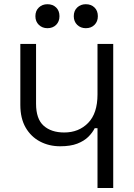

<svg xmlns="http://www.w3.org/2000/svg" viewBox="-20 -702 652 933"><path d="M530.2 -488.5V211.5H453.8V-79H440.2Q429.2 -57 408.9 -36.9Q388.5 -16.8 355.5 -4Q322.5 8.8 272.5 8.8Q218.2 8.8 174.4 -14.4Q130.5 -37.5 104.6 -82.1Q78.8 -126.8 78.8 -192.5V-488.5H155.2V-198Q155.2 -124 192.1 -91.1Q229 -58.2 292 -58.2Q362.8 -58.2 408.2 -104.6Q453.8 -151 453.8 -243.2V-488.5ZM338.5 -623.2Q338.5 -649.8 355.2 -665.6Q372 -681.5 397 -681.5Q423 -681.5 439.2 -665.6Q455.5 -649.8 455.5 -623.2Q455.5 -597.5 439.2 -581.2Q423 -565 397 -565Q372 -565 355.2 -581.2Q338.5 -597.5 338.5 -623.2ZM152 -623.2Q152 -649.8 168.8 -665.6Q185.5 -681.5 210.5 -681.5Q236.5 -681.5 252.8 -665.6Q269 -649.8 269 -623.2Q269 -597.5 252.8 -581.2Q236.5 -565 210.5 -565Q185.5 -565 168.8 -581.2Q152 -597.5 152 -623.2Z"/></svg>

Font: Space 7353
Style: Regular
Weight: 400
Designer: Christine Claussen + Ruben Lyon  (Space 7353)
Version: Version 1.000;FEAKit 1.0